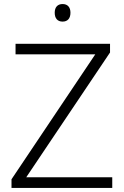

<svg xmlns="http://www.w3.org/2000/svg" viewBox="-20 -931 615 951"><path d="M290 -911C265 -911 251 -895 251 -868C251 -840 265 -824 290 -824C315 -824 329 -840 329 -868C329 -895 315 -911 290 -911ZM536 0V-53H110L525 -671V-714H57V-662H452L37 -43V0Z"/></svg>

Font: Noto Sans Gujarati UI Light
Style: Regular
Weight: 300
Designer: Jelle Bosma - Monotype Design Team, Universal Thirst
Foundry: Monotype Imaging Inc.
Version: Version 2.106